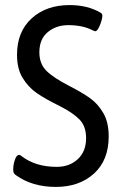

<svg xmlns="http://www.w3.org/2000/svg" viewBox="-20 -731 477 756"><path d="M43 -41Q37 -45 34.5 -49.5Q32 -54 32 -64Q32 -82 38.5 -101.5Q45 -121 55 -121Q59 -121 61 -119Q63 -117 64 -117Q119 -74 203 -74Q254 -74 286.5 -104.5Q319 -135 319 -187Q319 -234 293 -260.5Q267 -287 216 -313Q159 -341 125.5 -364Q92 -387 69.5 -423.5Q47 -460 47 -515Q47 -606 104.5 -658.5Q162 -711 254 -711Q325 -711 376 -681Q383 -677 383 -669Q383 -656 373.5 -632Q364 -608 355 -608Q352 -608 342 -613Q304 -632 249 -632Q201 -632 168 -604.5Q135 -577 135 -525Q135 -480 162.5 -452.5Q190 -425 252 -393Q303 -367 334.5 -344.5Q366 -322 387 -285.5Q408 -249 408 -194Q408 -100 350 -47.5Q292 5 200 5Q107 5 43 -41Z"/></svg>

Font: Asap Condensed
Style: Regular
Weight: 400
Designer: Pablo Cosgaya
Foundry: Omnibus-Type
Version: Version 1.010; ttfautohint (v1.8)